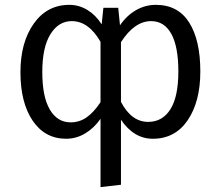

<svg xmlns="http://www.w3.org/2000/svg" viewBox="-20 -558 907 789"><path d="M620.1 -538.1Q711.4 -538.1 757.3 -465.6Q803.2 -393.1 803.2 -264.2Q803.2 -140.6 751.5 -64.2Q699.7 12.2 607.9 12.2Q530.3 12.2 477.1 -65.9V201.2L393.1 210.9V-69.8Q366.7 -31.7 330.1 -9.8Q293.5 12.2 252 12.2Q164.6 12.2 114.3 -62Q64 -136.2 64 -261.2Q64 -383.8 118.7 -460.9Q173.3 -538.1 265.1 -538.1Q304.7 -538.1 339.1 -517.1Q373.5 -496.1 397.9 -458L404.8 -525.9H465.8L473.1 -454.1Q501 -494.6 539.1 -516.4Q577.1 -538.1 620.1 -538.1ZM270 -55.2Q306.6 -55.2 336.2 -75.9Q365.7 -96.7 393.1 -138.2V-386.2Q344.2 -471.2 274.9 -471.2Q220.7 -471.2 187.3 -417.5Q153.8 -363.8 153.8 -262.2Q153.8 -160.2 184.8 -107.7Q215.8 -55.2 270 -55.2ZM588.9 -57.1Q647.5 -57.1 680.2 -108.9Q712.9 -160.6 712.9 -264.2Q712.9 -367.2 683.8 -419.2Q654.8 -471.2 601.1 -471.2Q532.7 -471.2 477.1 -384.8V-139.2Q520 -57.1 588.9 -57.1Z"/></svg>

Font: Fira Sans Book
Style: Regular
Weight: 350
Designer: Carrois Corporate & Edenspiekermann AG
Foundry: Carrois Corporate GbR & Edenspiekermann AG
Version: Version 4.203;PS 004.203;hotconv 1.0.88;makeotf.lib2.5.64775